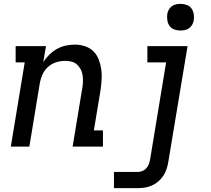

<svg xmlns="http://www.w3.org/2000/svg" viewBox="-20 -759 1090 994"><path d="M36 0 108 -436H61V-520H218L204 -438Q218 -459 236 -476.5Q254 -494 275.5 -506Q297 -518 321 -523Q345 -528 368 -528Q395 -528 420.5 -519.5Q446 -511 464 -493Q482 -475 491.5 -450Q501 -425 504.5 -398.5Q508 -372 506 -344.5Q504 -317 500 -289L466 -84H513V0H356L406 -303Q409 -320 409.5 -337Q410 -354 407.5 -370Q405 -386 397.5 -400.5Q390 -415 378 -425.5Q366 -436 350 -440Q334 -444 317 -444Q294 -444 270.5 -436.5Q247 -429 228.5 -412.5Q210 -396 200 -373.5Q190 -351 186 -328L132 0ZM570 215V131H695Q706 131 718 126Q730 121 738 111.5Q746 102 750.5 90.5Q755 79 757 67L840 -436H743V-520H951L851 81Q848 99 842 117Q836 135 825.5 151Q815 167 800 180Q785 193 767 201Q749 209 731 212Q713 215 695 215ZM914 -601Q898 -601 882.5 -606.5Q867 -612 858 -624.5Q849 -637 846.5 -653.5Q844 -670 846 -687Q848 -698 854 -709Q860 -720 870 -727Q880 -734 891.5 -736.5Q903 -739 915 -739Q931 -739 946.5 -733.5Q962 -728 971 -715.5Q980 -703 983 -686.5Q986 -670 983 -653Q981 -642 975 -631Q969 -620 959 -613Q949 -606 937.5 -603.5Q926 -601 914 -601Z"/></svg>

Font: Iosevka Etoile Medium
Style: Italic
Weight: 500
Italic angle: -9°
Designer: Belleve Invis
Foundry: Belleve Invis
Version: Version 22.1.2; ttfautohint (v1.8.4)